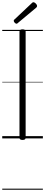

<svg xmlns="http://www.w3.org/2000/svg" viewBox="-20 -1236 403 1715"><path d="M182 14Q167 14 160.5 9Q154 4 154 -5V-955Q154 -965 161 -969.5Q168 -974 181 -974Q195 -974 202 -969.5Q209 -965 209 -955V-5Q209 4 202.5 9Q196 14 182 14ZM128 -1024Q120 -1024 111.5 -1033Q103 -1042 103 -1049Q103 -1052 103.5 -1055Q104 -1058 108 -1061L263 -1207Q268 -1211 270.5 -1213.5Q273 -1216 278 -1216Q285 -1216 292.5 -1210.5Q300 -1205 305.5 -1197.5Q311 -1190 311 -1183Q311 -1179 310 -1176Q309 -1173 304 -1168L141 -1032Q137 -1028 134 -1026Q131 -1024 128 -1024ZM0 449H363V459H0ZM0 -20H363V0H0ZM0 -505H363V-500H0ZM0 -969H363V-959H0Z"/></svg>

Font: Playwrite IT Trad Guides
Style: Regular
Weight: 400
Designer: Veronika Burian, José Scaglione
Foundry: TypeTogether
Version: Version 1.003